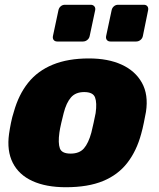

<svg xmlns="http://www.w3.org/2000/svg" viewBox="-20 -775 665 805"><path d="M256 10Q173 10 116 -16Q59 -42 33.5 -92.5Q8 -143 18 -214Q21 -235 26 -260Q31 -285 38 -306Q58 -378 98 -428Q138 -478 201.5 -504Q265 -530 353 -530Q433 -530 490 -504Q547 -478 575 -428Q603 -378 592 -306Q588 -285 583 -260Q578 -235 572 -214Q553 -143 514 -92.5Q475 -42 412 -16Q349 10 256 10ZM276 -131Q313 -131 332 -153Q351 -175 363 -219Q367 -234 372.5 -260Q378 -286 381 -301Q387 -344 378.5 -366.5Q370 -389 333 -389Q297 -389 277.5 -366.5Q258 -344 247 -301Q243 -286 237 -260Q231 -234 229 -219Q223 -175 231 -153Q239 -131 276 -131ZM443 -601Q433 -601 428 -607.5Q423 -614 425 -624L448 -732Q450 -742 457.5 -748.5Q465 -755 475 -755H583Q593 -755 598 -748.5Q603 -742 601 -732L579 -624Q577 -614 569 -607.5Q561 -601 551 -601ZM220 -601Q210 -601 205 -607.5Q200 -614 202 -624L225 -732Q227 -742 234.5 -748.5Q242 -755 252 -755H360Q370 -755 375.5 -748.5Q381 -742 379 -732L356 -624Q354 -614 346 -607.5Q338 -601 328 -601Z"/></svg>

Font: Rubik ExtraBold
Style: Italic
Weight: 800
Italic angle: -12°
Designer: Hubert and Fischer
Foundry: Hubert and Fischer
Version: Version 2.300;gftools[0.9.30]